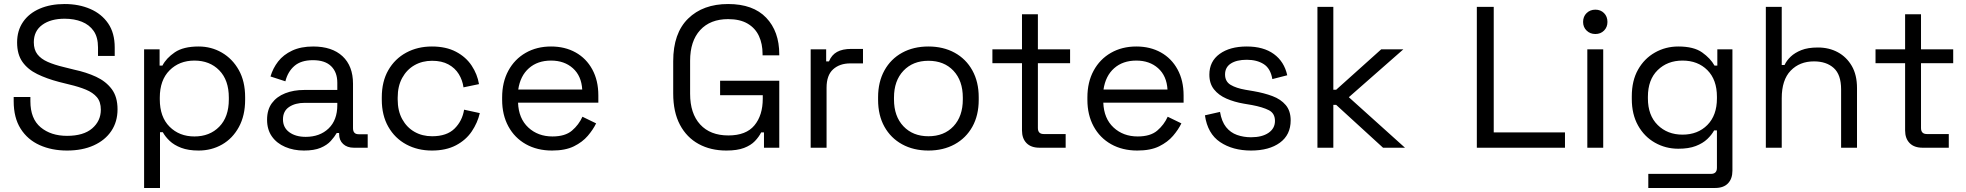

<svg xmlns="http://www.w3.org/2000/svg" viewBox="-20 -734 9770 954"><path d="M313 14Q237 14 177 -13Q117 -40 82.5 -94.5Q48 -149 48 -231V-252H131V-231Q131 -144 182 -101.5Q233 -59 313 -59Q395 -59 438 -96Q481 -133 481 -189Q481 -228 461.5 -251Q442 -274 407 -288.5Q372 -303 325 -314L273 -327Q212 -343 165 -366Q118 -389 91.5 -426.5Q65 -464 65 -523Q65 -582 94.5 -625Q124 -668 177.5 -691Q231 -714 301 -714Q372 -714 428.5 -689.5Q485 -665 517.5 -617.5Q550 -570 550 -498V-456H467V-498Q467 -549 445.5 -580Q424 -611 386.5 -626Q349 -641 301 -641Q232 -641 190 -610.5Q148 -580 148 -524Q148 -487 166 -464Q184 -441 217 -426.5Q250 -412 296 -401L348 -388Q409 -375 457.5 -352.5Q506 -330 535 -291.5Q564 -253 564 -191Q564 -129 533 -83Q502 -37 445.5 -11.5Q389 14 313 14Z M696 200V-489H773V-408H787Q806 -445 848.5 -474Q891 -503 967 -503Q1030 -503 1082.5 -472.5Q1135 -442 1166.5 -386Q1198 -330 1198 -251V-238Q1198 -160 1167 -103Q1136 -46 1083.5 -16Q1031 14 967 14Q916 14 880.5 0.5Q845 -13 823 -34Q801 -55 789 -77H775V200ZM946 -56Q1022 -56 1069.5 -104.5Q1117 -153 1117 -240V-249Q1117 -336 1069.5 -384.5Q1022 -433 946 -433Q871 -433 822.5 -384.5Q774 -336 774 -249V-240Q774 -153 822.5 -104.5Q871 -56 946 -56Z M1490 14Q1439 14 1397 -4Q1355 -22 1331 -56Q1307 -90 1307 -139Q1307 -189 1331 -221.5Q1355 -254 1397 -270.5Q1439 -287 1491 -287H1656V-323Q1656 -375 1625.5 -405Q1595 -435 1535 -435Q1476 -435 1443 -406.5Q1410 -378 1398 -330L1324 -354Q1336 -395 1362 -428.5Q1388 -462 1431.5 -482.5Q1475 -503 1536 -503Q1630 -503 1682 -454.5Q1734 -406 1734 -318V-97Q1734 -67 1762 -67H1807V0H1738Q1705 0 1685 -18.5Q1665 -37 1665 -68V-73H1653Q1642 -54 1623.5 -33.5Q1605 -13 1573 0.5Q1541 14 1490 14ZM1499 -54Q1569 -54 1612.5 -95.5Q1656 -137 1656 -212V-223H1494Q1447 -223 1416.5 -202.5Q1386 -182 1386 -141Q1386 -100 1417.5 -77Q1449 -54 1499 -54Z M2126 14Q2055 14 1998.5 -16.5Q1942 -47 1909.5 -104Q1877 -161 1877 -239V-250Q1877 -329 1909.5 -385.5Q1942 -442 1998.5 -472.5Q2055 -503 2126 -503Q2196 -503 2245.5 -477Q2295 -451 2323.5 -408Q2352 -365 2360 -316L2283 -300Q2278 -336 2259.5 -366Q2241 -396 2208 -414Q2175 -432 2127 -432Q2078 -432 2039.5 -410Q2001 -388 1978.5 -347Q1956 -306 1956 -249V-240Q1956 -183 1978.5 -142Q2001 -101 2039.5 -79Q2078 -57 2127 -57Q2200 -57 2238.5 -95Q2277 -133 2286 -189L2364 -172Q2353 -124 2324 -81Q2295 -38 2245.5 -12Q2196 14 2126 14Z M2723 14Q2649 14 2593 -17.5Q2537 -49 2506 -106Q2475 -163 2475 -238V-250Q2475 -326 2506 -383Q2537 -440 2592 -471.5Q2647 -503 2718 -503Q2787 -503 2840 -473.5Q2893 -444 2923 -389Q2953 -334 2953 -260V-224H2554Q2557 -145 2605 -100.5Q2653 -56 2725 -56Q2788 -56 2822 -85Q2856 -114 2874 -154L2942 -121Q2927 -90 2900.5 -59Q2874 -28 2831.5 -7Q2789 14 2723 14ZM2555 -289H2873Q2869 -357 2826.5 -395Q2784 -433 2718 -433Q2651 -433 2608 -395Q2565 -357 2555 -289Z M3589 14Q3511 14 3451.5 -18.5Q3392 -51 3358.5 -114Q3325 -177 3325 -270V-430Q3325 -569 3399 -641.5Q3473 -714 3598 -714Q3722 -714 3787 -646Q3852 -578 3852 -464V-459H3769V-466Q3769 -516 3751 -555Q3733 -594 3695 -616.5Q3657 -639 3598 -639Q3509 -639 3459 -584.5Q3409 -530 3409 -432V-268Q3409 -170 3459 -115.5Q3509 -61 3599 -61Q3687 -61 3728.5 -111Q3770 -161 3770 -244V-261H3558V-333H3852V0H3776V-76H3762Q3751 -54 3731 -33Q3711 -12 3677 1Q3643 14 3589 14Z M4008 0V-489H4085V-429H4099Q4112 -461 4139 -476Q4166 -491 4210 -491H4268V-419H4205Q4152 -419 4119.5 -389.5Q4087 -360 4087 -298V0Z M4593 14Q4519 14 4462.5 -17Q4406 -48 4374.5 -104.5Q4343 -161 4343 -238V-251Q4343 -327 4374.5 -384Q4406 -441 4462.5 -472Q4519 -503 4593 -503Q4667 -503 4723.5 -472Q4780 -441 4811.5 -384Q4843 -327 4843 -251V-238Q4843 -161 4811.5 -104.5Q4780 -48 4723.5 -17Q4667 14 4593 14ZM4593 -57Q4671 -57 4717.5 -106.5Q4764 -156 4764 -240V-249Q4764 -333 4717.5 -382.5Q4671 -432 4593 -432Q4516 -432 4469 -382.5Q4422 -333 4422 -249V-240Q4422 -156 4469 -106.5Q4516 -57 4593 -57Z M5145 0Q5103 0 5080.5 -23Q5058 -46 5058 -86V-420H4911V-489H5058V-663H5137V-489H5297V-420H5137V-98Q5137 -68 5166 -68H5275V0Z M5631 14Q5557 14 5501 -17.5Q5445 -49 5414 -106Q5383 -163 5383 -238V-250Q5383 -326 5414 -383Q5445 -440 5500 -471.5Q5555 -503 5626 -503Q5695 -503 5748 -473.5Q5801 -444 5831 -389Q5861 -334 5861 -260V-224H5462Q5465 -145 5513 -100.5Q5561 -56 5633 -56Q5696 -56 5730 -85Q5764 -114 5782 -154L5850 -121Q5835 -90 5808.5 -59Q5782 -28 5739.5 -7Q5697 14 5631 14ZM5463 -289H5781Q5777 -357 5734.5 -395Q5692 -433 5626 -433Q5559 -433 5516 -395Q5473 -357 5463 -289Z M6196 14Q6105 14 6042.5 -28Q5980 -70 5967 -161L6042 -178Q6050 -130 6072 -102.5Q6094 -75 6126.5 -63.5Q6159 -52 6196 -52Q6251 -52 6283 -74Q6315 -96 6315 -133Q6315 -171 6284.5 -186.5Q6254 -202 6201 -212L6160 -219Q6113 -227 6074 -244Q6035 -261 6012 -290Q5989 -319 5989 -363Q5989 -429 6040 -466Q6091 -503 6175 -503Q6258 -503 6309.5 -465.5Q6361 -428 6376 -360L6302 -341Q6293 -394 6259 -415.5Q6225 -437 6175 -437Q6125 -437 6096 -418.5Q6067 -400 6067 -364Q6067 -329 6094.5 -312.5Q6122 -296 6168 -288L6209 -281Q6261 -272 6302.5 -256.5Q6344 -241 6368.5 -212Q6393 -183 6393 -136Q6393 -64 6339.5 -25Q6286 14 6196 14Z M6526 0V-700H6605V-288H6619L6843 -489H6953L6682 -251L6961 0H6852L6619 -213H6605V0Z M7318 0V-700H7402V-76H7756V0Z M7867 0V-489H7946V0ZM7907 -565Q7881 -565 7863.5 -582Q7846 -599 7846 -625Q7846 -652 7863.5 -669Q7881 -686 7907 -686Q7933 -686 7950 -669Q7967 -652 7967 -625Q7967 -599 7950 -582Q7933 -565 7907 -565Z M8088 -242V-256Q8088 -333 8119 -388Q8150 -443 8203 -473Q8256 -503 8319 -503Q8396 -503 8437.5 -473.5Q8479 -444 8499 -408H8513V-489H8588V114Q8588 154 8566 177Q8544 200 8502 200H8170V130H8481Q8511 130 8511 100V-86H8497Q8485 -64 8463 -43Q8441 -22 8406 -8.5Q8371 5 8319 5Q8256 5 8203 -25Q8150 -55 8119 -110.5Q8088 -166 8088 -242ZM8340 -65Q8416 -65 8463.5 -113Q8511 -161 8511 -245V-253Q8511 -338 8463.5 -385.5Q8416 -433 8340 -433Q8265 -433 8216.5 -385.5Q8168 -338 8168 -253V-245Q8168 -161 8216.5 -113Q8265 -65 8340 -65Z M8754 0V-700H8833V-411H8847Q8857 -433 8877.5 -452.5Q8898 -472 8930.5 -485Q8963 -498 9013 -498Q9068 -498 9111.5 -474.5Q9155 -451 9181 -406.5Q9207 -362 9207 -296V0H9128V-290Q9128 -363 9091.5 -396Q9055 -429 8993 -429Q8922 -429 8877.5 -383Q8833 -337 8833 -246V0Z M9533 0Q9491 0 9468.5 -23Q9446 -46 9446 -86V-420H9299V-489H9446V-663H9525V-489H9685V-420H9525V-98Q9525 -68 9554 -68H9663V0Z"/></svg>

Font: Space Grotesk Light
Style: Regular
Weight: 400
Version: Version 2.000